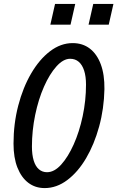

<svg xmlns="http://www.w3.org/2000/svg" viewBox="-20 -950 599 980"><path d="M208 10Q160 10 124.5 -17Q89 -44 69 -94.5Q49 -145 49 -217Q49 -318 73 -410.5Q97 -503 139 -575Q181 -647 235.5 -688.5Q290 -730 351 -730Q402 -730 438.5 -702Q475 -674 494.5 -621.5Q514 -569 513 -495Q511 -395 486 -304Q461 -213 419.5 -142.5Q378 -72 323.5 -31Q269 10 208 10ZM220 -71Q257 -71 292 -109.5Q327 -148 356 -212.5Q385 -277 402 -357Q419 -437 419 -518Q419 -560 409.5 -589.5Q400 -619 382 -634.5Q364 -650 338 -650Q303 -650 268 -611Q233 -572 204.5 -507.5Q176 -443 159.5 -363Q143 -283 143 -202Q143 -160 152 -130.5Q161 -101 178.5 -86Q196 -71 220 -71ZM432 -824 456 -930H559L535 -824ZM237 -824 261 -930H364L340 -824Z"/></svg>

Font: Instrument Sans Condensed Medium
Style: Italic
Weight: 500
Width: 3
Italic angle: -13°
Designer: Rodrigo Fuenzalida
Foundry: fragTYPE
Version: Version 1.000;gftools[0.9.28]